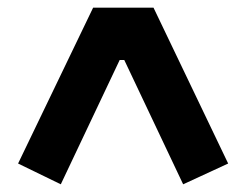

<svg xmlns="http://www.w3.org/2000/svg" viewBox="-20 -718 640 499"><path d="M573 -293 379 -698H222L27 -293L138 -239L291 -562H303L456 -239Z"/></svg>

Font: IBM Plex Mono
Style: Bold
Weight: 700
Monospace: yes
Designer: Mike Abbink, Paul van der Laan, Pieter van Rosmalen
Foundry: Bold Monday
Version: Version 2.004